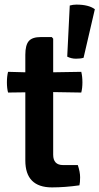

<svg xmlns="http://www.w3.org/2000/svg" viewBox="-20 -809 432 834"><path d="M333 -497Q338 -477 338 -451.5Q338 -426 333 -407L211 -409V-137Q211 -92 254 -92H318Q328 -62 328 -39Q328 -16 325 -4Q262 5 206 5Q90 5 90 -112V-408L15 -407Q10 -426 10 -451.5Q10 -477 15 -497L90 -495V-571Q90 -613 105 -630.5Q120 -648 157 -648H205L211 -641V-495ZM343 -558Q330 -554 310 -554Q290 -554 272 -563L283 -785Q297 -789 312 -789Q365 -789 392 -769Z"/></svg>

Font: Signika Negative
Style: Semibold
Weight: 600
Designer: Anna Giedrys
Foundry: Anna Giedrys
Version: Version 1.001